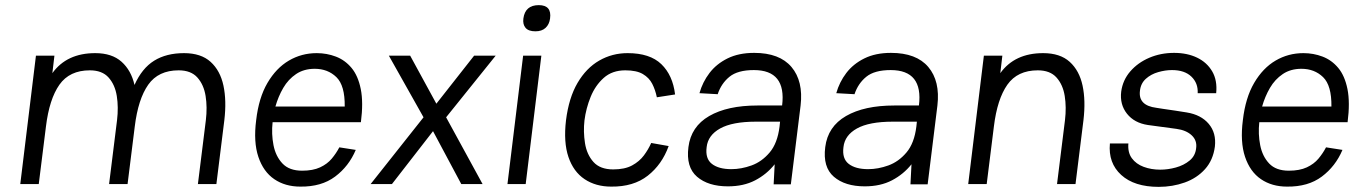

<svg xmlns="http://www.w3.org/2000/svg" viewBox="-20 -717 5314 748"><path d="M59 0 120 -500H192L184 -432Q240 -510 351 -510Q416 -510 453.5 -476.5Q491 -443 504 -386Q533 -451 580.5 -480.5Q628 -510 697 -510Q763 -510 800.5 -476Q838 -442 850.5 -383.5Q863 -325 854 -249L823 0H751L782 -249Q788 -299 781 -343Q774 -387 749 -415Q724 -443 676 -443Q597 -443 557.5 -387Q518 -331 505 -224L477 0H405L436 -249Q442 -299 435 -343Q428 -387 403 -415Q378 -443 330 -443Q251 -443 211.5 -387Q172 -331 159 -224L131 0Z M1302 -143 1366 -133Q1339 -69 1285.5 -29Q1232 11 1150 10Q1091 10 1048.5 -19Q1006 -48 986.5 -106Q967 -164 978 -249Q988 -336 1022 -394Q1056 -452 1105.5 -481Q1155 -510 1214 -510Q1253 -510 1288.5 -496.5Q1324 -483 1349.5 -452.5Q1375 -422 1385.5 -370Q1396 -318 1386 -241H1042Q1037 -195 1045.5 -151.5Q1054 -108 1080.5 -80Q1107 -52 1157 -52Q1199 -52 1227 -65Q1255 -78 1272.5 -99Q1290 -120 1302 -143ZM1206 -449Q1164 -449 1133.5 -428.5Q1103 -408 1083.5 -374.5Q1064 -341 1053 -302H1323Q1324 -384 1290.5 -416.5Q1257 -449 1206 -449Z M1424 0 1630 -260 1495 -500H1578L1680 -313L1827 -500H1911L1718 -260L1860 0H1777L1667 -206L1507 0Z M2019 -645Q2026 -697 2079 -697Q2130 -697 2123 -645Q2120 -622 2105.5 -608.5Q2091 -595 2066 -595Q2039 -595 2027.5 -608.5Q2016 -622 2019 -645ZM2018 -500H2089L2028 0H1957Z M2361 10Q2301 10 2257.5 -19Q2214 -48 2194.5 -105.5Q2175 -163 2185 -248Q2196 -336 2230 -394Q2264 -452 2314.5 -481Q2365 -510 2425 -510Q2512 -510 2556.5 -467Q2601 -424 2610 -349L2539 -338Q2533 -367 2521 -390.5Q2509 -414 2484.5 -428.5Q2460 -443 2416 -443Q2365 -443 2332 -413.5Q2299 -384 2281 -339.5Q2263 -295 2257 -248Q2252 -204 2259 -159.5Q2266 -115 2292 -86Q2318 -57 2369 -57Q2414 -57 2442.5 -72.5Q2471 -88 2488.5 -111.5Q2506 -135 2517 -160L2585 -148Q2559 -76 2503.5 -32.5Q2448 11 2361 10Z M2816 9Q2739 9 2695.5 -28.5Q2652 -66 2662 -144Q2672 -224 2743 -265Q2814 -306 2931 -306H3027Q3044 -444 2917 -444Q2854 -444 2822 -418Q2790 -392 2776 -350L2705 -354Q2717 -397 2744 -432.5Q2771 -468 2814.5 -489.5Q2858 -511 2918 -511Q3017 -511 3063.5 -456Q3110 -401 3099 -306L3061 1H2994L2998 -77Q2967 -38 2922 -14.5Q2877 9 2816 9ZM2829 -58Q2868 -58 2908 -72.5Q2948 -87 2978.5 -123Q3009 -159 3017 -224L3019 -243H2925Q2833 -243 2785.5 -216.5Q2738 -190 2733 -144Q2727 -99 2753.5 -78.5Q2780 -58 2829 -58Z M3349 9Q3272 9 3228.5 -28.5Q3185 -66 3195 -144Q3205 -224 3276 -265Q3347 -306 3464 -306H3560Q3577 -444 3450 -444Q3387 -444 3355 -418Q3323 -392 3309 -350L3238 -354Q3250 -397 3277 -432.5Q3304 -468 3347.5 -489.5Q3391 -511 3451 -511Q3550 -511 3596.5 -456Q3643 -401 3632 -306L3594 1H3527L3531 -77Q3500 -38 3455 -14.5Q3410 9 3349 9ZM3362 -58Q3401 -58 3441 -72.5Q3481 -87 3511.5 -123Q3542 -159 3550 -224L3552 -243H3458Q3366 -243 3318.5 -216.5Q3271 -190 3266 -144Q3260 -99 3286.5 -78.5Q3313 -58 3362 -58Z M3752 0 3813 -500H3885L3877 -432Q3933 -510 4044 -510Q4110 -510 4147.5 -476Q4185 -442 4197.5 -383.5Q4210 -325 4201 -249L4170 0H4098L4129 -249Q4135 -299 4128 -343Q4121 -387 4096 -415Q4071 -443 4023 -443Q3944 -443 3904.5 -387Q3865 -331 3852 -224L3824 0Z M4494 11Q4399 11 4348 -35.5Q4297 -82 4304 -158H4376Q4373 -123 4389.5 -100.5Q4406 -78 4435.5 -67Q4465 -56 4500 -56Q4530 -56 4561 -64.5Q4592 -73 4614.5 -91.5Q4637 -110 4640 -140Q4644 -170 4622.5 -190Q4601 -210 4563 -215Q4535 -219 4507.5 -222.5Q4480 -226 4452 -230Q4399 -238 4370.5 -274Q4342 -310 4348 -360Q4354 -405 4383.5 -439Q4413 -473 4457.5 -492Q4502 -511 4554 -511Q4605 -511 4643.5 -492.5Q4682 -474 4702.5 -439Q4723 -404 4718 -354H4646Q4648 -393 4621.5 -418.5Q4595 -444 4546 -444Q4520 -444 4492 -436Q4464 -428 4444 -410Q4424 -392 4421 -363Q4414 -306 4485 -297Q4489 -296 4510.5 -293Q4532 -290 4558.5 -286Q4585 -282 4603 -279Q4659 -270 4689 -234.5Q4719 -199 4713 -146Q4706 -93 4674.5 -58Q4643 -23 4595.5 -6Q4548 11 4494 11Z M5146 -143 5210 -133Q5183 -69 5129.5 -29Q5076 11 4994 10Q4935 10 4892.5 -19Q4850 -48 4830.5 -106Q4811 -164 4822 -249Q4832 -336 4866 -394Q4900 -452 4949.5 -481Q4999 -510 5058 -510Q5097 -510 5132.5 -496.5Q5168 -483 5193.5 -452.5Q5219 -422 5229.5 -370Q5240 -318 5230 -241H4886Q4881 -195 4889.5 -151.5Q4898 -108 4924.5 -80Q4951 -52 5001 -52Q5043 -52 5071 -65Q5099 -78 5116.5 -99Q5134 -120 5146 -143ZM5050 -449Q5008 -449 4977.5 -428.5Q4947 -408 4927.5 -374.5Q4908 -341 4897 -302H5167Q5168 -384 5134.5 -416.5Q5101 -449 5050 -449Z"/></svg>

Font: Haskoy
Style: Italic
Weight: 400
Designer: Ertekin Erdin
Foundry: Ertekin Erdin
Version: Version 2.000; ttfautohint (v1.8.4.7-5d5b)